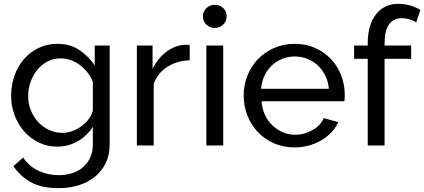

<svg xmlns="http://www.w3.org/2000/svg" viewBox="-20 -760 2216 1003"><path d="M279 6Q226 6 181.5 -16Q137 -38 105 -75Q73 -112 55.5 -160Q38 -208 38 -260Q38 -315 55.5 -364.5Q73 -414 105 -451Q137 -488 181.5 -509.5Q226 -531 280 -531Q346 -531 394 -499Q442 -467 475 -418V-522H553V-6Q553 50 532 92.5Q511 135 475 164Q439 193 390.5 208Q342 223 287 223Q198 223 142.5 192.5Q87 162 50 108L101 63Q132 109 181 132Q230 155 287 155Q323 155 355.5 145Q388 135 412 115Q436 95 450.5 65Q465 35 465 -6V-98Q450 -74 429.5 -54.5Q409 -35 385 -21.5Q361 -8 334 -1Q307 6 279 6ZM306 -66Q334 -66 360 -76Q386 -86 408 -102.5Q430 -119 445 -140Q460 -161 465 -183V-333Q454 -360 436.5 -382Q419 -404 397 -420.5Q375 -437 349.5 -446Q324 -455 298 -455Q258 -455 226.5 -438Q195 -421 173 -393Q151 -365 139 -329.5Q127 -294 127 -258Q127 -219 141 -184Q155 -149 179 -123Q203 -97 235.5 -81.5Q268 -66 306 -66Z M971 -445Q905 -443 854.5 -411Q804 -379 783 -322V0H695V-522H777V-401Q804 -455 848 -488.5Q892 -522 942 -526Q952 -526 959 -526Q966 -526 971 -525Z M1058 0V-522H1146V0ZM1164 -675Q1164 -649 1146 -631.5Q1128 -614 1102 -614Q1077 -614 1058.5 -631Q1040 -648 1040 -674Q1040 -700 1058 -717.5Q1076 -735 1102 -735Q1128 -735 1146 -718Q1164 -701 1164 -675Z M1519 10Q1460 10 1411 -11.5Q1362 -33 1327 -70Q1292 -107 1272.5 -156.5Q1253 -206 1253 -261Q1253 -316 1272.5 -365Q1292 -414 1327.5 -451Q1363 -488 1412 -509.5Q1461 -531 1520 -531Q1579 -531 1627.5 -509Q1676 -487 1710 -450.5Q1744 -414 1762.5 -365.5Q1781 -317 1781 -265Q1781 -254 1780.5 -245Q1780 -236 1779 -231H1346Q1349 -192 1364 -160Q1379 -128 1403 -105Q1427 -82 1457.5 -69Q1488 -56 1522 -56Q1546 -56 1569 -62.5Q1592 -69 1612 -80Q1632 -91 1647.5 -107Q1663 -123 1671 -143L1747 -122Q1734 -93 1711.5 -69Q1689 -45 1659.5 -27.5Q1630 -10 1594 0Q1558 10 1519 10ZM1698 -296Q1695 -333 1679.5 -364.5Q1664 -396 1640.5 -418Q1617 -440 1586 -452.5Q1555 -465 1520 -465Q1485 -465 1454 -452.5Q1423 -440 1399.5 -417.5Q1376 -395 1361.5 -364Q1347 -333 1344 -296Z M1901 0V-453H1830V-522H1901V-533Q1901 -630 1944 -685Q1987 -740 2061 -740Q2092 -740 2122 -731.5Q2152 -723 2176 -708L2154 -643Q2140 -653 2119.5 -659Q2099 -665 2079 -665Q2035 -665 2012 -632Q1989 -599 1989 -536V-522H2128V-453H1989V0Z"/></svg>

Font: IngvarSans
Style: Regular
Weight: 500
Version: Version 3.000